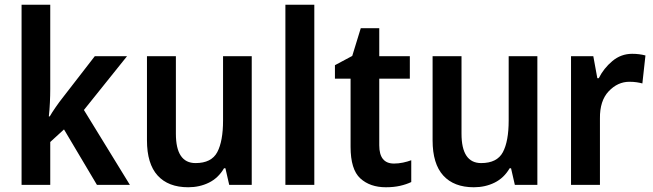

<svg xmlns="http://www.w3.org/2000/svg" viewBox="-20 -780 2754 810"><path d="M192 -404Q192 -378 190.5 -346.5Q189 -315 186 -289H190Q199 -305 215 -328Q231 -351 243 -366L380 -543H516L334 -316L528 0H389L250 -234L192 -181V0H71V-760H192Z M1042 -543V0H947L931 -70H925Q901 -29 861.5 -9.5Q822 10 774 10Q690 10 645 -39.5Q600 -89 600 -188V-543H722V-216Q722 -92 805 -92Q872 -92 896.5 -138Q921 -184 921 -272V-543Z M1306 0H1184V-760H1306Z M1642 -90Q1661 -90 1680 -94Q1699 -98 1715 -104V-12Q1694 -2 1667.5 4Q1641 10 1608 10Q1541 10 1500 -27.5Q1459 -65 1459 -161V-448H1393V-505L1466 -544L1502 -661H1580V-543H1709V-448H1580V-167Q1580 -90 1642 -90Z M2247 -543V0H2152L2136 -70H2130Q2106 -29 2066.5 -9.5Q2027 10 1979 10Q1895 10 1850 -39.5Q1805 -89 1805 -188V-543H1927V-216Q1927 -92 2010 -92Q2077 -92 2101.5 -138Q2126 -184 2126 -272V-543Z M2647 -553Q2677 -553 2703 -546L2690 -428Q2679 -431 2665.5 -433Q2652 -435 2635 -435Q2586 -435 2548 -395Q2510 -355 2511 -280V0H2389V-543H2483L2500 -450H2506Q2527 -492 2563.5 -522.5Q2600 -553 2647 -553Z"/></svg>

Font: Noto Sans Lao UI SemCond SemBd
Style: Regular
Weight: 600
Width: 4
Designer: Monotype Design Team
Foundry: Monotype Imaging Inc.
Version: Version 2.000; ttfautohint (v1.8.4.7-5d5b)